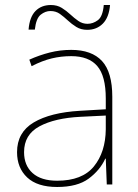

<svg xmlns="http://www.w3.org/2000/svg" viewBox="-20 -736 551 766"><path d="M264 -537Q346 -537 387 -492.5Q428 -448 428 -350V0H406L402 -103H400Q379 -57 334 -23.5Q289 10 208 10Q129 10 88.5 -28Q48 -66 48 -129Q48 -208 114.5 -247.5Q181 -287 299 -294L402 -300V-343Q402 -433 368 -472.5Q334 -512 264 -512Q224 -512 186.5 -503Q149 -494 106 -472L97 -498Q137 -516 178.5 -526.5Q220 -537 264 -537ZM301 -270Q199 -265 137.5 -232Q76 -199 76 -129Q76 -76 110 -45.5Q144 -15 208 -15Q308 -15 354.5 -72Q401 -129 402 -220V-275ZM94 -618Q98 -668 121.5 -692Q145 -716 183 -716Q208 -716 226.5 -704.5Q245 -693 260.5 -678.5Q276 -664 292.5 -652.5Q309 -641 329 -641Q351 -641 370.5 -655.5Q390 -670 394 -716H419Q415 -667 390.5 -642Q366 -617 328 -617Q303 -617 284.5 -628.5Q266 -640 250.5 -654.5Q235 -669 219 -680.5Q203 -692 181 -692Q161 -692 142.5 -677.5Q124 -663 119 -618Z"/></svg>

Font: Noto Sans Bengali UI Thin
Style: Regular
Weight: 100
Designer: Jelle Bosma - Monotype Design Team
Foundry: Monotype Imaging Inc.
Version: Version 2.003; ttfautohint (v1.8.4.7-5d5b)